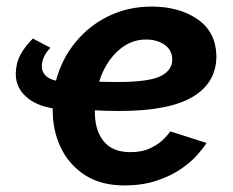

<svg xmlns="http://www.w3.org/2000/svg" viewBox="-20 -553 708 583"><path d="M357 10Q287 10 238.5 -21Q190 -52 164.5 -105Q139 -158 140 -224Q87 -233 57.5 -261Q28 -289 28 -327Q28 -361 42.5 -387.5Q57 -414 80 -436L133 -408Q107 -381 107 -351Q107 -336 117.5 -324.5Q128 -313 150 -308Q167 -373 208.5 -424Q250 -475 309.5 -504Q369 -533 441 -533Q523 -533 578.5 -495.5Q634 -458 637 -387Q639 -304 567 -260Q495 -216 343 -216Q306 -216 268 -218Q267 -159 294 -125Q321 -91 376 -91Q412 -91 437.5 -103.5Q463 -116 477.5 -131Q492 -146 497 -154L607 -119Q598 -104 579 -82.5Q560 -61 529.5 -40Q499 -19 456 -4.5Q413 10 357 10ZM423 -433Q375 -433 337 -397.5Q299 -362 281 -305Q309 -304 338 -304Q433 -304 469 -322.5Q505 -341 503 -376Q501 -403 478.5 -418Q456 -433 423 -433Z"/></svg>

Font: Raleway
Style: Bold Italic
Weight: 700
Italic angle: -12°
Designer: Matt McInerney, Pablo Impallari, Rodrigo Fuenzalida
Foundry: Matt McInerney, Pablo Impallari, Rodrigo Fuenzalida
Version: Version 4.101;RELEASE